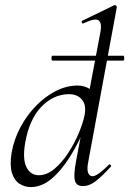

<svg xmlns="http://www.w3.org/2000/svg" viewBox="-20 -746 524 779"><path d="M193 -500Q189 -500 189 -510Q189 -520 193 -520H480Q484 -520 484 -510Q484 -500 480 -500ZM105 13Q80 13 59 -0.5Q38 -14 28.5 -44.5Q19 -75 27 -126Q37 -182 63.5 -231Q90 -280 127.5 -318Q165 -356 208 -377.5Q251 -399 295 -399Q323 -399 347 -383.5Q371 -368 374 -332L332 -246Q302 -171 265.5 -112.5Q229 -54 189 -20.5Q149 13 105 13ZM137 -35Q170 -35 201 -61Q232 -87 257.5 -126.5Q283 -166 300 -207Q317 -248 323 -278Q331 -320 312.5 -342Q294 -364 259 -364Q196 -363 147.5 -312.5Q99 -262 82 -166Q71 -100 87.5 -67.5Q104 -35 137 -35ZM316 9Q290 9 284 -13Q278 -35 288 -89L388 -619Q394 -655 379 -664Q364 -673 318 -651Q314 -649 312 -655Q310 -661 314 -662L444 -725Q447 -727 451 -723Q455 -719 454 -717L338 -89Q332 -59 337.5 -45Q343 -31 355 -31Q366 -31 383 -43.5Q400 -56 421 -77Q424 -81 428.5 -77Q433 -73 429 -69Q395 -32 369 -11.5Q343 9 316 9Z"/></svg>

Font: Cormorant
Style: Italic
Weight: 400
Italic angle: -10°
Designer: Christian Thalmann (Catharsis Fonts)
Foundry: Catharsis Fonts
Version: Version 4.000